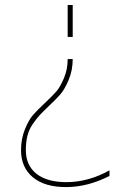

<svg xmlns="http://www.w3.org/2000/svg" viewBox="-20 -530 540 780"><path d="M254.9 -379.9V-509.8H275.4V-379.9ZM65.4 80.1Q65.4 34.2 81.1 -4.4Q96.7 -43 113.8 -62.5Q130.9 -82 162.1 -111.3Q194.3 -141.6 209.5 -159.2Q224.6 -176.8 239.7 -212.4Q254.9 -248 254.9 -290H275.4Q275.4 -244.1 258.8 -205.1Q242.2 -166 225.1 -146.5Q208 -127 175.8 -96.7Q152.3 -74.2 140.6 -61.5Q128.9 -48.8 113.3 -26.4Q97.7 -3.9 91.3 22Q85 47.9 85 80.1Q85 141.6 127.9 175.8Q170.9 210 250 210Q337.9 210 424.8 162.1V184.6Q337.9 229.5 250 230Q162.1 230.5 113.8 190.4Q65.4 150.4 65.4 80.1Z"/></svg>

Font: Mgen+ 1mn thin
Style: Regular
Weight: 100
Designer: [Source Han Sans]
Ryoko NISHIZUKA  (kana & ideographs); Paul D. Hunt (Latin, Greek & Cyrillic); Wenlong ZHANG  (bopomofo
Version: Version 1.059.20150602